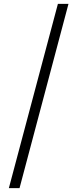

<svg xmlns="http://www.w3.org/2000/svg" viewBox="-20 -801 402 998"><path d="M336 -781 81.5 177H26L281 -781Z"/></svg>

Font: Merriweather 96pt Light
Style: Regular
Weight: 300
Version: Version 2.100